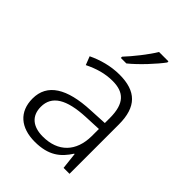

<svg xmlns="http://www.w3.org/2000/svg" viewBox="-224 -870 984 984"><g transform="rotate(45 268.0 -378.0)"><path d="M405 -758V-766H337C311 -722 257 -654 220 -615V-606H260C310 -646 375 -717 405 -758ZM276 -541C212 -541 151 -523 101 -499L119 -453C170 -478 219 -493 274 -493C355 -493 398 -454 398 -349V-312L301 -307C135 -300 47 -245 47 -139C47 -43 110 10 212 10C311 10 360 -30 398 -90H401L411 0H454V-358C454 -485 396 -541 276 -541ZM308 -265 398 -269V-217C397 -105 333 -38 222 -38C150 -38 107 -73 107 -139C107 -219 173 -259 308 -265Z"/></g></svg>

Font: Noto Sans Telugu Light
Style: Regular
Weight: 300
Designer: Jelle Bosma - Monotype Design Team
Foundry: Monotype Imaging Inc.
Version: Version 2.005